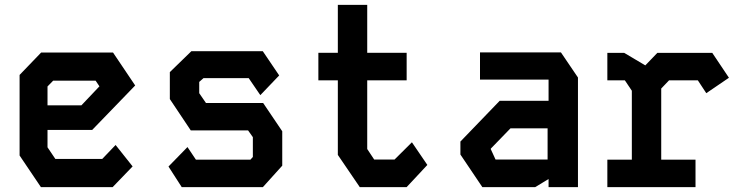

<svg xmlns="http://www.w3.org/2000/svg" viewBox="-20 -764 3040 784"><path d="M148 -549.5 60 -458V-129L147 0H440L521.5 -84.5L452 -172L397.5 -115H206L174 -162.5V-233.5H356.5L532 -415L441.5 -549.5ZM174 -411 197 -434.5H370.5L386 -411.5L312.5 -334H174Z M761.5 -555H1053L1120 -456L1043 -375.5L995.5 -445H811L793.5 -429.5V-383.5L821 -343.5H1054.5L1132.5 -228V-87.5L1053.5 0H722L668 -84L745.5 -163.5L780 -112H1002.5L1012.5 -123V-204L993 -231.5H759L673.5 -359.5V-469.5Z M1359.5 -744H1479.5V-548.5H1640.5V-436H1479.5V-155.5L1508 -112.5H1591L1662 -183L1725 -90.5L1640.5 0H1449L1359.5 -131.5V-436H1280V-548.5H1359.5Z M1940 -550V-439H2220V-352.5H2020.5L1860 -186V-133L1949.5 0H2165.5L2220 -33V0H2340V-447.5L2270.5 -550ZM1984 -155V-157L2064.5 -240H2216V-112.5H2003.5Z M2460 -548V-436H2531.5L2560 -393.5V-112H2460V0H2820V-112H2680V-402.5L2712 -436H2829.5L2864 -383.5L2956.5 -446.5L2888.5 -548H2664L2615 -497L2529 -548Z"/></svg>

Font: Kode Mono
Style: Regular
Weight: 400
Monospace: yes
Designer: Isa Ozler
Foundry: Kadena LLC
Version: Version 1.000;gftools[0.9.28]